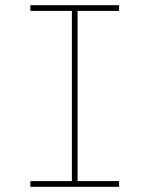

<svg xmlns="http://www.w3.org/2000/svg" viewBox="-20 -720 576 740"><path d="M97 0V-22H257V-678H97V-700H439V-678H279V-22H439V0Z"/></svg>

Font: Lexend Exa Thin
Style: Regular
Weight: 250
Designer: Bonnie Shaver-Troup, Thomas Jockin
Foundry: Lexend
Version: Version 1.007